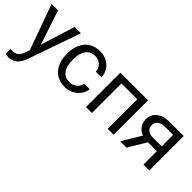

<svg xmlns="http://www.w3.org/2000/svg" viewBox="16 -1204 2084 2084"><g transform="rotate(45 1058.0 -162.5)"><path d="M241.2 -132.3 364.3 -528.3H460.9L248.5 81.5Q199.2 213.4 91.8 213.4L74.7 211.9L41 205.6V132.3L65.4 134.3Q111.3 134.3 137 115.7Q162.6 97.2 179.2 47.9L199.2 -5.9L10.7 -528.3H109.4Z M747.1 -64Q795.4 -64 831.5 -93.3Q867.7 -122.6 871.6 -166.5H957Q954.6 -121.1 925.8 -80.1Q897 -39.1 848.9 -14.6Q800.8 9.8 747.1 9.8Q639.2 9.8 575.4 -62.3Q511.7 -134.3 511.7 -259.3V-274.4Q511.7 -351.6 540 -411.6Q568.4 -471.7 621.3 -504.9Q674.3 -538.1 746.6 -538.1Q835.4 -538.1 894.3 -484.9Q953.1 -431.6 957 -346.7H871.6Q867.7 -397.9 832.8 -430.9Q797.9 -463.9 746.6 -463.9Q677.7 -463.9 639.9 -414.3Q602.1 -364.7 602.1 -271V-253.9Q602.1 -162.6 639.6 -113.3Q677.2 -64 747.1 -64Z M1490.7 0H1400.4V-453.6H1157.2V0H1066.4V-528.3H1490.7Z M2039.6 -528.3V0H1948.7V-205.6H1812.5L1688 0H1590.3L1723.1 -219.2Q1672.4 -237.8 1645.3 -276.6Q1618.2 -315.4 1618.2 -367.2Q1618.2 -439.5 1672.4 -483.6Q1726.6 -527.8 1817.4 -528.3ZM1709 -366.2Q1709 -327.6 1735.4 -304Q1761.7 -280.3 1805.2 -279.8H1948.7V-455.1H1818.8Q1768.6 -455.1 1738.8 -430.4Q1709 -405.8 1709 -366.2Z"/></g></svg>

Font: RobotoInd
Style: Regular
Weight: 400
Designer: Google
Version: Version 2.001101; 2014